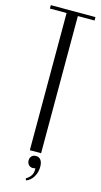

<svg xmlns="http://www.w3.org/2000/svg" viewBox="-130 -738 484 922"><g transform="rotate(15 112.0 -277.0)"><path d="M223 -682H140V0H84V-682H1V-699H223ZM132 76Q130 78 126 78.5Q122 79 119 79Q107 79 99 70.5Q91 62 91 49Q91 35 99 27Q107 19 120 19Q136 19 144.5 31Q153 43 153 64Q153 91 140 113.5Q127 136 104 145L100 136Q119 124 126.5 110Q134 96 132 76Z"/></g></svg>

Font: Moniqa Cond Heading
Style: Regular
Weight: 400
Width: 3
Designer: Rajesh Rajput
Foundry: Rajesh Rajput
Version: Version 1.000